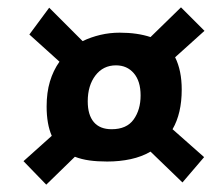

<svg xmlns="http://www.w3.org/2000/svg" viewBox="-20 -600 607 523"><path d="M106 -97 44 -161 121 -230Q107 -262 107 -310Q107 -348 116 -378Q125 -408 142 -432L60 -506L114 -579L205 -488Q228 -499 253.5 -505Q279 -511 306 -511Q330 -511 351 -508Q372 -505 390 -499L473 -580L537 -516L457 -444Q475 -408 475 -356Q475 -291 450 -248L536 -172L477 -103L390 -187Q366 -173 336 -166.5Q306 -160 272 -160Q245 -160 223.5 -163Q202 -166 184 -173ZM284 -248Q325 -248 344 -274.5Q363 -301 363 -340Q363 -379 344.5 -400.5Q326 -422 296 -422Q261 -422 240 -394.5Q219 -367 219 -324Q219 -287 235.5 -267.5Q252 -248 284 -248Z"/></svg>

Font: Sansita Swashed Light
Style: Bold
Weight: 700
Version: Version 1.003